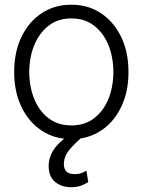

<svg xmlns="http://www.w3.org/2000/svg" viewBox="-20 -573 600 807"><path d="M279.8 11.7Q209 11.7 154.8 -24.2Q100.6 -60.1 70.1 -123.8Q39.6 -187.5 39.6 -270Q39.6 -354 70.1 -417.7Q100.6 -481.4 154.8 -517.3Q209 -553.2 279.8 -553.2Q350.6 -553.2 404.5 -517.3Q458.5 -481.4 489.3 -417.7Q520 -354 520 -270Q520 -187.5 489.5 -123.8Q459 -60.1 404.8 -24.2Q350.6 11.7 279.8 11.7ZM279.8 -45.9Q336.9 -45.9 376.2 -76.4Q415.5 -106.9 436 -158.2Q456.5 -209.5 456.5 -270Q456.5 -331.5 436 -382.8Q415.5 -434.1 376 -464.8Q336.4 -495.6 279.8 -495.6Q223.1 -495.6 183.8 -464.6Q144.5 -433.6 123.8 -382.6Q103 -331.5 103 -270Q103 -209.5 123.5 -158.2Q144 -106.9 183.6 -76.4Q223.1 -45.9 279.8 -45.9ZM279.3 213.9Q237.8 213.9 210.9 190.9Q184.1 168 184.6 123.5Q184.6 97.7 196.3 72.8Q208 47.9 232.7 24.7Q257.3 1.5 296.4 -20L329.1 0Q295.9 27.8 272.2 55.9Q248.5 84 248.5 116.7Q248.5 137.2 259.5 148.2Q270.5 159.2 293.9 158.7Q309.6 159.2 321.5 154.8Q333.5 150.4 342.8 144L351.1 191.9Q338.4 200.7 320.6 207.3Q302.7 213.9 279.3 213.9Z"/></svg>

Font: Inter Tight Light
Style: Regular
Weight: 300
Designer: Rasmus Andersson
Foundry: rsms
Version: Version 3.004